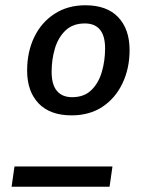

<svg xmlns="http://www.w3.org/2000/svg" viewBox="-20 -709 534 729"><path d="M304 -689Q386 -689 429 -643.5Q472 -598 472 -519Q472 -449 445 -392.5Q418 -336 369 -303.5Q320 -271 252 -271Q170 -271 126.5 -316.5Q83 -362 83 -441Q83 -512 110 -568Q137 -624 187 -656.5Q237 -689 304 -689ZM302 -620Q257 -620 229 -593.5Q201 -567 188.5 -525Q176 -483 176 -436Q176 -388 196 -364Q216 -340 254 -340Q299 -340 326.5 -366.5Q354 -393 366.5 -435.5Q379 -478 379 -525Q379 -573 359.5 -596.5Q340 -620 302 -620ZM396 0H24L35 -77H407Z"/></svg>

Font: Fira Sans Variable
Style: Italic
Weight: 397
Italic angle: -8°
Designer: Carrois Corporate & Edenspiekermann AG
Foundry: Carrois Corporate GbR & Edenspiekermann AG
Version: Version 4.202